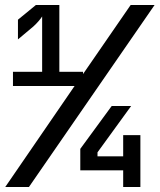

<svg xmlns="http://www.w3.org/2000/svg" viewBox="-20 -750 640 770"><path d="M1 0 279 -405H32V-462H149V-684Q144 -676 134.5 -665Q125 -654 114 -644L52 -592V-671L124 -730H218V-462H313V-453L504 -730H600L96 0ZM474 0V-67H302V-153L428 -325H506L371 -139V-123H474V-208H543V0Z"/></svg>

Font: JetBrains Mono NL SemiBold
Style: Regular
Weight: 600
Designer: Philipp Nurullin, Konstantin Bulenkov
Foundry: JetBrains
Version: Version 2.304; ttfautohint (v1.8.4.7-5d5b)